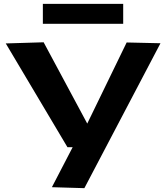

<svg xmlns="http://www.w3.org/2000/svg" viewBox="-20 -766 865 999"><path d="M250 208 358 0H331L10 -540L207 -546L434 -123L639 -545L815 -541L419 213ZM203 -642V-746H621V-642Z"/></svg>

Font: Georama ExtraExtended SemiBold
Style: Regular
Weight: 600
Width: 8
Designer: Jean-Baptiste Levee
Foundry: Production Type
Version: Version 1.000